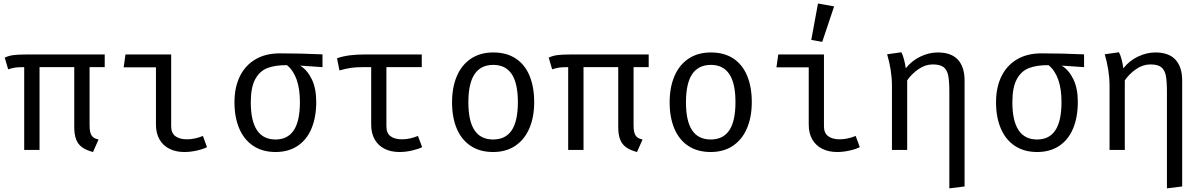

<svg xmlns="http://www.w3.org/2000/svg" viewBox="-20 -848 6809 1086"><path d="M572.3 -468.2H486.7V-140Q486.7 -112.8 491.5 -96.7Q496.4 -80.5 507.2 -71.8Q517.9 -63.1 537.4 -59L506.2 11.8Q466.7 1.5 443.6 -15.6Q420.5 -32.8 410.3 -60.3Q400 -87.7 400 -129.7V-468.2H203.6V0H116.9V-468.2Q82.1 -468.2 66.7 -465.9Q51.3 -463.6 26.2 -455.9L6.7 -522.1Q28.2 -532.3 54.6 -536.2Q81 -540 140 -540H572.3Z M862.1 -467.2H679.5L689.7 -540H948.2V-133.3Q948.2 -95.4 972.1 -77.7Q995.9 -60 1037.4 -60Q1080.5 -60 1127.7 -79L1150.8 -15.9Q1131.3 -5.1 1094.4 3.3Q1057.4 11.8 1022.6 11.8Q974.4 11.8 937.9 -6.7Q901.5 -25.1 881.8 -60Q862.1 -94.9 862.1 -143.1Z M1804.1 -468.2 1677.4 -476.9Q1718.5 -451.8 1743.6 -399.7Q1768.7 -347.7 1768.7 -272.3Q1768.7 -184.6 1741.8 -120.8Q1714.9 -56.9 1663.1 -22.6Q1611.3 11.8 1538.5 11.8Q1465.1 11.8 1412.8 -22.8Q1360.5 -57.4 1333.3 -121Q1306.2 -184.6 1306.2 -269.7Q1306.2 -353.3 1336.4 -415.6Q1366.7 -477.9 1424.4 -512.1Q1482.1 -546.2 1562.6 -546.2Q1681 -546.2 1804.1 -540.5ZM1676.4 -270.8Q1676.4 -419.5 1603.1 -479.5Q1536.9 -480 1492.8 -463.1Q1448.7 -446.2 1423.6 -400Q1398.5 -353.8 1398.5 -269.7Q1398.5 -59 1538.5 -59Q1607.2 -59 1641.8 -111.3Q1676.4 -163.6 1676.4 -270.8Z M2367.7 -15.9Q2347.7 -5.1 2311 3.3Q2274.4 11.8 2239.5 11.8Q2190.8 11.8 2154.6 -6.7Q2118.5 -25.1 2099 -60Q2079.5 -94.9 2079.5 -143.1V-468.2H2033.3Q1994.9 -468.2 1968.2 -464.6Q1941.5 -461 1900 -449.7L1886.2 -518.5Q1920.5 -530.3 1958.7 -535.1Q1996.9 -540 2045.6 -540H2365.6V-468.2H2165.6V-133.3Q2165.6 -94.9 2189 -77.4Q2212.3 -60 2253.8 -60Q2296.9 -60 2344.1 -79Z M3001.5 -270.3Q3001.5 -186.7 2974.6 -123.1Q2947.7 -59.5 2895.4 -23.8Q2843.1 11.8 2769.2 11.8Q2694.4 11.8 2642.3 -22.8Q2590.3 -57.4 2563.6 -120.5Q2536.9 -183.6 2536.9 -269.2Q2536.9 -353.3 2563.8 -416.9Q2590.8 -480.5 2643.3 -515.9Q2695.9 -551.3 2770.3 -551.3Q2845.1 -551.3 2896.9 -517.2Q2948.7 -483.1 2975.1 -419.7Q3001.5 -356.4 3001.5 -270.3ZM2629.2 -269.2Q2629.2 -163.1 2664.1 -111Q2699 -59 2769.2 -59Q2839.5 -59 2874.4 -111Q2909.2 -163.1 2909.2 -270.3Q2909.2 -376.9 2874.4 -429Q2839.5 -481 2770.3 -481Q2700 -481 2664.6 -429Q2629.2 -376.9 2629.2 -269.2Z M3649.2 -468.2H3563.6V-140Q3563.6 -112.8 3568.5 -96.7Q3573.3 -80.5 3584.1 -71.8Q3594.9 -63.1 3614.4 -59L3583.1 11.8Q3543.6 1.5 3520.5 -15.6Q3497.4 -32.8 3487.2 -60.3Q3476.9 -87.7 3476.9 -129.7V-468.2H3280.5V0H3193.8V-468.2Q3159 -468.2 3143.6 -465.9Q3128.2 -463.6 3103.1 -455.9L3083.6 -522.1Q3105.1 -532.3 3131.5 -536.2Q3157.9 -540 3216.9 -540H3649.2Z M4232.3 -270.3Q4232.3 -186.7 4205.4 -123.1Q4178.5 -59.5 4126.2 -23.8Q4073.8 11.8 4000 11.8Q3925.1 11.8 3873.1 -22.8Q3821 -57.4 3794.4 -120.5Q3767.7 -183.6 3767.7 -269.2Q3767.7 -353.3 3794.6 -416.9Q3821.5 -480.5 3874.1 -515.9Q3926.7 -551.3 4001 -551.3Q4075.9 -551.3 4127.7 -517.2Q4179.5 -483.1 4205.9 -419.7Q4232.3 -356.4 4232.3 -270.3ZM3860 -269.2Q3860 -163.1 3894.9 -111Q3929.7 -59 4000 -59Q4070.3 -59 4105.1 -111Q4140 -163.1 4140 -270.3Q4140 -376.9 4105.1 -429Q4070.3 -481 4001 -481Q3930.8 -481 3895.4 -429Q3860 -376.9 3860 -269.2Z M4554.4 -467.2H4371.8L4382.1 -540H4640.5V-133.3Q4640.5 -95.4 4664.4 -77.7Q4688.2 -60 4729.7 -60Q4772.8 -60 4820 -79L4843.1 -15.9Q4823.6 -5.1 4786.7 3.3Q4749.7 11.8 4714.9 11.8Q4666.7 11.8 4630.3 -6.7Q4593.8 -25.1 4574.1 -60Q4554.4 -94.9 4554.4 -143.1ZM4568.7 -622.1 4606.7 -828.2 4697.9 -811.8 4630.8 -611.3Z M5435.9 -392.3V206.7L5349.7 217.4V-328.7Q5349.7 -389.2 5343.3 -421Q5336.9 -452.8 5317.2 -468.2Q5297.4 -483.6 5255.9 -483.6Q5213.8 -483.6 5174.9 -456.7Q5135.9 -429.7 5111.3 -393.3V0H5025.1V-363.1Q5025.1 -447.7 4997.9 -541L5078.5 -552.3Q5086.2 -539 5093.6 -510.5Q5101 -482.1 5103.1 -461.5Q5136.9 -504.6 5185.9 -527.9Q5234.9 -551.3 5284.1 -551.3Q5361 -551.3 5398.5 -510Q5435.9 -468.7 5435.9 -392.3Z M6111.8 -468.2 5985.1 -476.9Q6026.2 -451.8 6051.3 -399.7Q6076.4 -347.7 6076.4 -272.3Q6076.4 -184.6 6049.5 -120.8Q6022.6 -56.9 5970.8 -22.6Q5919 11.8 5846.2 11.8Q5772.8 11.8 5720.5 -22.8Q5668.2 -57.4 5641 -121Q5613.8 -184.6 5613.8 -269.7Q5613.8 -353.3 5644.1 -415.6Q5674.4 -477.9 5732.1 -512.1Q5789.7 -546.2 5870.3 -546.2Q5988.7 -546.2 6111.8 -540.5ZM5984.1 -270.8Q5984.1 -419.5 5910.8 -479.5Q5844.6 -480 5800.5 -463.1Q5756.4 -446.2 5731.3 -400Q5706.2 -353.8 5706.2 -269.7Q5706.2 -59 5846.2 -59Q5914.9 -59 5949.5 -111.3Q5984.1 -163.6 5984.1 -270.8Z M6666.7 -392.3V206.7L6580.5 217.4V-328.7Q6580.5 -389.2 6574.1 -421Q6567.7 -452.8 6547.9 -468.2Q6528.2 -483.6 6486.7 -483.6Q6444.6 -483.6 6405.6 -456.7Q6366.7 -429.7 6342.1 -393.3V0H6255.9V-363.1Q6255.9 -447.7 6228.7 -541L6309.2 -552.3Q6316.9 -539 6324.4 -510.5Q6331.8 -482.1 6333.8 -461.5Q6367.7 -504.6 6416.7 -527.9Q6465.6 -551.3 6514.9 -551.3Q6591.8 -551.3 6629.2 -510Q6666.7 -468.7 6666.7 -392.3Z"/></svg>

Font: Fira Code Fixed
Style: Regular
Weight: 400
Monospace: yes
Designer: Carrois Corporate, Edenspiekermann AG, Nikita Prokopov
Foundry: Carrois Corporate, Edenspiekermann AG, Nikita Prokopov
Version: Version 5.002